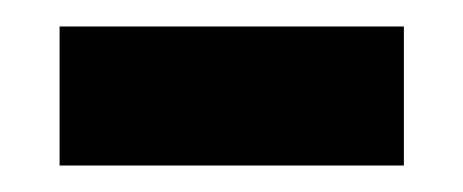

<svg xmlns="http://www.w3.org/2000/svg" viewBox="-20 -345 350 145"><path d="M25 -220H285V-325H25Z"/></svg>

Font: Noto Serif Test
Style: Bold
Weight: 700
Version: Version 1.000